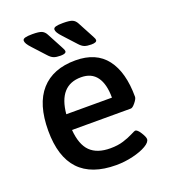

<svg xmlns="http://www.w3.org/2000/svg" viewBox="-133 -814 806 917"><g transform="rotate(-20 269.5 -355.5)"><path d="M51 -258Q51 -393 112 -461.5Q173 -530 287 -530Q392 -530 444 -462Q496 -394 496 -269Q496 -259 481.5 -241Q467 -223 458 -223H159Q165 -147 200 -112.5Q235 -78 302 -78Q340 -78 368.5 -87Q397 -96 417.5 -106.5Q438 -117 441 -117Q452 -117 466.5 -94Q481 -71 481 -60Q481 -44 454.5 -28.5Q428 -13 386 -3Q344 7 301 7Q51 7 51 -258ZM391 -303Q391 -372 364.5 -408.5Q338 -445 285 -445Q172 -445 159 -303ZM168 -601 113 -661Q99 -676 93.5 -685.5Q88 -695 88 -702Q88 -711 100 -714.5Q112 -718 137 -718Q171 -718 184.5 -712Q198 -706 206 -691L246 -616Q247 -613 252.5 -603.5Q258 -594 258 -588Q258 -575 230 -575Q208 -575 195 -580Q182 -585 168 -601ZM324 -601 269 -661Q255 -676 249.5 -685.5Q244 -695 244 -702Q244 -711 256 -714.5Q268 -718 293 -718Q327 -718 340.5 -712Q354 -706 362 -691L402 -616Q403 -613 408.5 -603.5Q414 -594 414 -588Q414 -575 386 -575Q364 -575 351 -580Q338 -585 324 -601Z"/></g></svg>

Font: Asap-Medium
Style: Regular
Weight: 500
Designer: Pablo Cosgaya
Foundry: Omnibus-Type
Version: Version 2.000; ttfautohint (v1.8)